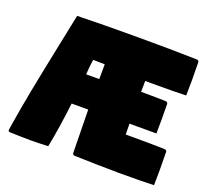

<svg xmlns="http://www.w3.org/2000/svg" viewBox="-106 -718 918 850"><g transform="rotate(20 353.5 -292.5)"><path d="M9.5 -8.1Q9.5 -12 14.2 -38.6Q27.1 -118.9 43.7 -205Q60.3 -291 86.7 -418.6Q113 -546.1 121.1 -585.9Q229.7 -589.1 404.8 -589.1Q560.1 -589.1 685.5 -585.9Q689.7 -585.7 692.5 -582.9Q695.3 -580.1 695.3 -576.2Q696.3 -516.6 696.3 -491.7Q696.3 -453.4 695.3 -419.9Q654.1 -418 540 -418Q520.8 -418 502.9 -418.2Q502.4 -392.8 502.2 -366.9Q589.6 -366.5 619.1 -365.2Q623 -365.2 626 -362.3Q628.9 -359.4 628.9 -355.5Q629.6 -315.4 629.6 -282Q629.6 -252 628.9 -216.8H502.2Q502.4 -199.7 502.9 -166H514.6Q634.3 -166 687.5 -164.1Q691.4 -164.1 694.3 -161.1Q697.3 -158.2 697.3 -154.3Q698.2 -94.7 698.2 -69.8Q698.2 -31.5 697.3 2Q650.9 4.2 529.8 4.2Q505.6 4.2 426.9 2.6Q348.1 1 322.3 0Q318.4 0 315.4 -2.9Q312.5 -5.9 312.5 -9.8Q310.1 -120.4 309.1 -212.9H231Q216.1 -87.9 198.2 0Q151.4 2.2 117.4 2.2Q76.9 2.2 17.6 0Q13.9 0 11.7 -2.3Q9.5 -4.6 9.5 -8.1ZM247.1 -356.4H308.8Q309.1 -367.2 309.1 -391.5Q309.1 -415.8 309.3 -426.3Q299.6 -426.3 289.4 -426.5Q279.3 -426.8 269 -427Q258.8 -427.2 254.4 -427.2Q250 -399.4 247.1 -356.4Z"/></g></svg>

Font: Digitalt
Style: Medium
Weight: 500
Designer: gluk
Foundry: gluk
Version: Version 0.60